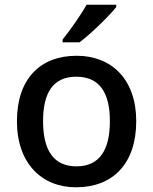

<svg xmlns="http://www.w3.org/2000/svg" viewBox="-20 -786 650 816"><path d="M474 -756V-766H348C323 -721 276 -655 246 -618V-606H318C366 -642 445 -719 474 -756ZM559 -271C559 -449 454 -549 306 -549C149 -549 52 -449 52 -271C52 -91 158 10 303 10C460 10 559 -91 559 -271ZM163 -271C163 -391 205 -460 304 -460C404 -460 447 -391 447 -271C447 -150 404 -79 305 -79C206 -79 163 -150 163 -271Z"/></svg>

Font: Noto Sans Balinese Medium
Style: Regular
Weight: 500
Designer: Aditya Bayu, David Williams
Foundry: David Williams
Version: Version 2.005